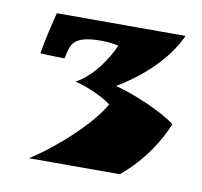

<svg xmlns="http://www.w3.org/2000/svg" viewBox="-52 -642 502 476"><g transform="rotate(10 199.0 -404.0)"><path d="M55 -587C47 -555 39 -523 32 -482C51 -481 76 -480 93 -480L95 -488C101 -516 105 -539 175 -539C187 -539 211 -537 219 -534C203 -498 172 -451 130 -428C159 -422 202 -402 222 -387C195 -337 112 -260 49 -221H278C335 -268 369 -326 385 -366C348 -393 280 -422 231 -435C289 -469 351 -524 379 -587Z"/></g></svg>

Font: Ruslan Display
Style: Regular
Weight: 400
Designer: Denis Masharov, Vladimir Rabdu
Foundry: Denis Masharov, Vladimir Rabdu
Version: Version 1.001